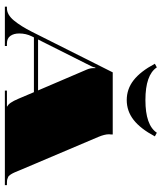

<svg xmlns="http://www.w3.org/2000/svg" viewBox="44 -724 680 809"><g transform="rotate(90 384.5 -320.0)"><path d="M539.8 -640.3 555.1 -632Q522.7 -571.2 485.6 -542.4Q448.4 -513.5 402.1 -513.5Q355.8 -513.5 318.6 -542.4Q281.5 -571.2 249.1 -632L264.4 -640.3Q296.3 -592.2 402.1 -592.2Q507.9 -592.2 539.8 -640.3ZM361.5 -139.9 273.6 -345.3Q267.5 -359.3 267.5 -374.1Q267.5 -376.3 267.5 -378.5L267.9 -381.1H264.9Q264.9 -372.4 249.6 -344.4L146.9 -139.9ZM285.4 -454.5H547.2V-449.3Q546.3 -442.3 546.3 -438.8Q546.3 -420.5 557.3 -394.2L694.9 -69.9Q697.1 -65.1 700.8 -55.7Q704.5 -46.3 705.9 -43.3Q707.2 -40.2 710.4 -33.7Q713.7 -27.1 715.3 -25.1Q716.8 -23.2 720.1 -19Q723.3 -14.9 726 -14Q728.6 -13.1 732.7 -11.4Q736.9 -9.6 741.5 -9.2Q746.1 -8.7 752.2 -8.7H760.5V0H362.3V-8.7H428.8V-10.5Q413.9 -16.2 396.9 -56.4L368.9 -122.4H138.1L133.7 -113.6Q121.5 -89.2 121.5 -60.3Q121.5 -37.6 131.8 -23.2Q142 -8.7 163.9 -8.7H174.4V0H8.7V-8.7H15.3Q42.4 -8.7 66.7 -38Q90.9 -67.3 114.5 -114.1Z"/></g></svg>

Font: FoglihtenBlackPcs
Style: BlackPcs
Weight: 900
Version: Version 0.75